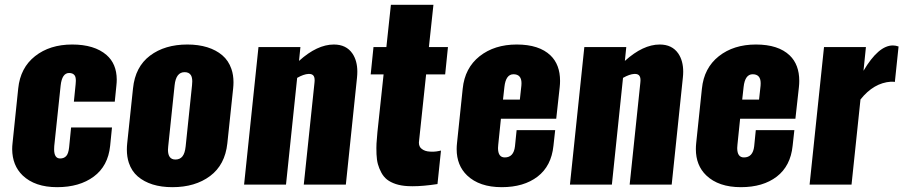

<svg xmlns="http://www.w3.org/2000/svg" viewBox="-20 -776 3797 807"><path d="M220.2 10.7C282.7 10.7 334 -4.1 374 -33.7C414.1 -63.3 437 -106.3 442.9 -162.6L450.7 -240.2H278.8L270.5 -156.7C268.6 -138.8 264.4 -126.5 258.1 -119.9C251.7 -113.2 243.3 -109.9 232.9 -109.9C216 -109.9 207.5 -122.7 207.5 -148.4C207.5 -152.7 207.7 -157.2 208 -162.1L234.9 -416.5C238.8 -451.7 250.7 -469.2 270.5 -469.2C280.9 -469.2 288.6 -466 293.5 -459.5C297 -454.9 298.8 -447.3 298.8 -436.5C298.8 -432 298.5 -427.1 297.9 -421.9L290.5 -348.6H462.4L469.2 -416.5C470.2 -425.3 470.7 -433.8 470.7 -441.9C470.4 -485.8 456.1 -520.2 427.7 -544.9C393.9 -574.2 345.7 -588.9 283.2 -588.9C220.7 -588.9 168.8 -572.6 127.4 -540C86.1 -507.5 62.5 -462.2 56.6 -404.3L32.7 -174.3C31.7 -165.5 31.2 -157.1 31.2 -148.9C31.6 -103.4 46.2 -66.6 75.2 -38.6C109.7 -5.7 158 10.7 220.2 10.7Z M717.3 -105.5C696.5 -105.5 686 -119.1 686 -146.5C686 -150.7 686.4 -155.4 687 -160.6L713.9 -417.5C717.8 -454.3 731.8 -472.7 755.9 -472.7C768.6 -472.7 777.5 -468.3 782.7 -459.5C786.3 -453.3 788.1 -444.7 788.1 -433.6C788.1 -428.7 787.8 -423.3 787.1 -417.5L760.3 -160.6C758.3 -141.4 753.8 -127.4 746.8 -118.7C739.8 -109.9 730 -105.5 717.3 -105.5ZM704.6 10.7C768.4 10.7 821.2 -4.9 863 -36.1C904.9 -67.4 929 -113.1 935.5 -173.3L960 -404.8C960.9 -413.6 961.4 -422 961.4 -430.2C961.4 -450.7 958.5 -469.4 952.6 -486.3C944.5 -509.8 931.7 -528.9 914.3 -543.7C896.9 -558.5 875.8 -569.7 851.1 -577.4C826.3 -585 798.5 -588.9 767.6 -588.9C704.1 -588.9 651.7 -573.2 610.4 -542C569 -510.7 545.2 -465 539.1 -404.8L514.6 -173.3C513.7 -164.6 513.2 -155.9 513.2 -147.5C513.2 -127 516 -108.4 521.5 -91.8C529.3 -68.4 541.8 -49.2 559.1 -34.4C576.3 -19.6 597.2 -8.4 621.6 -0.7C646 6.9 673.7 10.7 704.6 10.7Z M1005.9 0H1182.1L1229 -448.7C1247.2 -459.1 1263.2 -464.7 1276.9 -465.3C1287.6 -465.7 1294.8 -462.7 1298.6 -456.5C1302.3 -450.4 1303.4 -440.9 1301.8 -428.2L1256.8 0H1433.6L1480.5 -449.2C1481.4 -458 1481.9 -466.5 1481.9 -474.6C1481.9 -505.2 1475.1 -530.6 1461.4 -550.8C1444.2 -576.2 1418.1 -588.9 1383.3 -588.9C1336.4 -588.9 1287.6 -565.9 1236.8 -520L1242.7 -578.1H1066.4Z M1694.8 6.3C1701 6.7 1707.4 6.8 1713.9 6.8C1744.1 6.8 1779.1 3.7 1818.8 -2.4L1833.5 -143.1L1830.6 -142.6C1828.6 -142.3 1826.3 -141.8 1823.5 -141.1C1820.7 -140.5 1817.4 -139.9 1813.5 -139.4C1809.6 -138.9 1805.5 -138.6 1801.3 -138.4C1797 -138.3 1792.6 -138.3 1788.1 -138.7C1773.1 -139.3 1761.2 -143.2 1752.4 -150.4C1744.6 -156.2 1740.7 -165 1740.7 -176.8C1740.7 -178.4 1740.9 -180.2 1741.2 -182.1L1771 -463.4H1851.1L1862.8 -578.1H1782.7L1801.8 -755.9H1623L1604 -578.1H1549.8L1538.1 -463.4H1592.3L1566.4 -221.2C1564.5 -202.6 1563.2 -186.5 1562.5 -172.9C1562.2 -166.3 1562 -160 1562 -153.8C1562 -145.7 1562.2 -137 1562.5 -127.9C1563.2 -111.7 1565.1 -97.7 1568.4 -85.9C1571.6 -74.2 1576.4 -62.4 1582.8 -50.5C1589.1 -38.7 1597.2 -28.9 1606.9 -21.2C1616.7 -13.6 1629 -7.3 1643.8 -2.4C1658.6 2.4 1675.6 5.4 1694.8 6.3Z M2088.9 10.7C2150.7 10.7 2200.9 -4.1 2239.5 -33.7C2278.1 -63.3 2300.3 -106.4 2306.2 -163.1L2313.5 -229H2151.4L2144.5 -161.1C2141 -129.9 2126.6 -114.3 2101.6 -114.3C2082.7 -114.3 2073.2 -127.4 2073.2 -153.8C2073.2 -158 2073.6 -162.8 2074.2 -168L2085.4 -276.9H2317.9L2332.5 -409.7C2333.5 -418.8 2334 -427.6 2334 -436C2334 -481.6 2320.6 -517.3 2293.9 -543C2262 -573.6 2214.7 -588.9 2151.9 -588.9C2089.4 -588.9 2037.4 -572.4 1995.8 -539.6C1954.3 -506.7 1930.7 -461.3 1924.8 -403.3L1900.9 -174.8C1899.9 -166 1899.4 -157.6 1899.4 -149.4C1899.4 -103.5 1914.1 -66.6 1943.4 -38.6C1977.9 -5.7 2026.4 10.7 2088.9 10.7ZM2094.2 -357.4 2100.1 -410.6C2104 -446.1 2116.7 -463.9 2138.2 -463.9C2160.6 -463.9 2171.9 -451.3 2171.9 -426.3C2171.9 -423 2171.7 -419.6 2171.4 -416L2165 -357.4Z M2375.5 0H2551.8L2598.6 -448.7C2616.9 -459.1 2632.8 -464.7 2646.5 -465.3C2657.2 -465.7 2664.5 -462.7 2668.2 -456.5C2672 -450.4 2673 -440.9 2671.4 -428.2L2626.5 0H2803.2L2850.1 -449.2C2851.1 -458 2851.6 -466.5 2851.6 -474.6C2851.6 -505.2 2844.7 -530.6 2831.1 -550.8C2813.8 -576.2 2787.8 -588.9 2752.9 -588.9C2706.1 -588.9 2657.2 -565.9 2606.4 -520L2612.3 -578.1H2436Z M3094.2 10.7C3156.1 10.7 3206.3 -4.1 3244.9 -33.7C3283.4 -63.3 3305.7 -106.4 3311.5 -163.1L3318.8 -229H3156.7L3149.9 -161.1C3146.3 -129.9 3132 -114.3 3106.9 -114.3C3088.1 -114.3 3078.6 -127.4 3078.6 -153.8C3078.6 -158 3078.9 -162.8 3079.6 -168L3090.8 -276.9H3323.2L3337.9 -409.7C3338.9 -418.8 3339.4 -427.6 3339.4 -436C3339.4 -481.6 3326 -517.3 3299.3 -543C3267.4 -573.6 3220.1 -588.9 3157.2 -588.9C3094.7 -588.9 3042.7 -572.4 3001.2 -539.6C2959.7 -506.7 2936 -461.3 2930.2 -403.3L2906.2 -174.8C2905.3 -166 2904.8 -157.6 2904.8 -149.4C2904.8 -103.5 2919.4 -66.6 2948.7 -38.6C2983.2 -5.7 3031.7 10.7 3094.2 10.7ZM3099.6 -357.4 3105.5 -410.6C3109.4 -446.1 3122.1 -463.9 3143.6 -463.9C3166 -463.9 3177.2 -451.3 3177.2 -426.3C3177.2 -423 3177.1 -419.6 3176.8 -416L3170.4 -357.4Z M3382.8 0H3559.1L3596.7 -357.9C3633.8 -404.5 3676.4 -429.4 3724.6 -432.6C3732.4 -432.6 3738 -432.3 3741.2 -431.6L3756.8 -580.6C3748.7 -583.5 3740.7 -585 3732.9 -585C3692.5 -585 3651.4 -549.5 3609.4 -478.5L3619.6 -578.1H3443.4Z"/></svg>

Font: Oswald
Style: Heavy
Weight: 800
Designer: Vernon Adams
Foundry: Vernon Adams
Version: 3.0; ttfautohint (v0.95.6-bc232) -l 8 -r 50 -G 200 -x 0 -w "